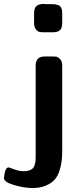

<svg xmlns="http://www.w3.org/2000/svg" viewBox="-88 -743 394 969"><path d="M-68 156Q-63 102 -45 102Q-41 102 -16.5 111.5Q8 121 31 121Q53 121 67 114Q81 107 85.5 93.5Q90 80 91 72.5Q92 65 92 50V-412Q92 -458 138 -458H176Q190 -458 198 -456.5Q206 -455 216 -444Q226 -433 226 -411V15Q226 44 223.5 67Q221 90 212.5 117.5Q204 145 188.5 163Q173 181 144 193.5Q115 206 76 206Q35 206 -16.5 191Q-68 176 -68 156ZM84 -628V-674Q84 -702 96 -712.5Q108 -723 133 -723Q136 -723 140 -722.5Q144 -722 147 -722H174Q186 -722 192 -721Q198 -720 207.5 -716.5Q217 -713 221.5 -702.5Q226 -692 226 -675V-628Q226 -601 214.5 -590.5Q203 -580 178 -580H135Q120 -580 111 -582Q102 -584 93 -595Q84 -606 84 -628Z"/></svg>

Font: CMU Sans Serif
Style: Bold
Weight: 700
Version: Version 0.7.0